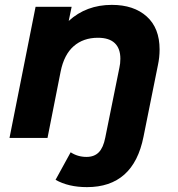

<svg xmlns="http://www.w3.org/2000/svg" viewBox="-20 -566 731 788"><path d="M635 -363Q635 -330 628 -298L569 -5Q528 202 337 202Q261 202 208 172L270 59Q299 78 335 78Q367 78 385.5 59Q404 40 412 -1L470 -288Q474 -305 474 -325Q474 -367 451 -389Q428 -411 382 -411Q322 -411 282.5 -376.5Q243 -342 229 -273L175 0H19L126 -538H274L262 -480Q334 -546 439 -546Q529 -546 582 -498.5Q635 -451 635 -363Z"/></svg>

Font: Montserrat Alternates
Style: Bold Italic
Weight: 700
Italic angle: -11.3°
Designer: Julieta Ulanovsky
Foundry: Julieta Ulanovsky
Version: Version 7.200